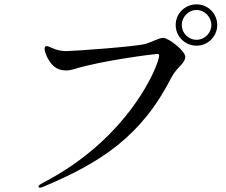

<svg xmlns="http://www.w3.org/2000/svg" viewBox="-20 -853 1040 883"><path d="M884 -643C936 -643 979 -685 979 -738C979 -790 937 -833 884 -833C831 -833 788 -791 788 -738C788 -685 831 -643 884 -643ZM884 -670C846 -670 816 -701 816 -738C816 -775 846 -807 884 -807C921 -807 952 -775 952 -738C952 -701 921 -670 884 -670ZM164 10C168 10 174 8 181 5C443 -105 631 -226 769 -498C794 -545 832 -562 832 -591C832 -621 753 -679 731 -679C712 -679 677 -659 649 -651C600 -638 314 -618 287 -618C265 -618 248 -620 217 -633C208 -638 200 -641 194 -641C191 -641 185 -639 185 -630C185 -611 203 -569 229 -547C243 -536 260 -529 283 -529C295 -529 308 -531 324 -536C450 -575 692 -605 703 -605C708 -605 712 -603 712 -597C710 -553 576 -218 177 -12C162 -4 157 1 157 5C157 8 160 10 164 10Z"/></svg>

Font: Shippori Mincho OTF Medium
Style: Regular
Weight: 500
Designer: FONTDASU
Foundry: FONTDASU / Google Inc. / but / Adobe
Version: Version 3.300;hotconv 1.0.109;makeotfexe 2.5.65596